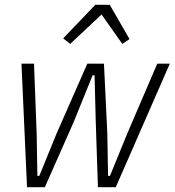

<svg xmlns="http://www.w3.org/2000/svg" viewBox="-20 -776 724 796"><path d="M69 -512H121L132 -221L135 -47H143L214 -221L342 -512H411L425 -221L428 -47H436L507 -221L632 -512H684L460 0H386L377 -271L372 -464H364L285 -269L166 0H92ZM435 -756 517 -614 487 -594 401 -716 271 -594 242 -617 375 -756Z"/></svg>

Font: IBM Plex Sans Condensed Light
Style: Italic
Weight: 300
Width: 3
Italic angle: -11°
Designer: Mike Abbink, Paul van der Laan, Pieter van Rosmalen
Foundry: Bold Monday
Version: Version 1.3